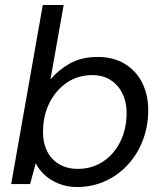

<svg xmlns="http://www.w3.org/2000/svg" viewBox="-20 -740 661 772"><path d="M289 12Q249 12 215 -2Q181 -16 158 -38Q135 -60 124 -84L101 0H25L152 -720H236L183 -421Q214 -458 260.5 -484.5Q307 -511 373 -511Q437 -511 483 -482.5Q529 -454 553 -404.5Q577 -355 576 -292Q575 -228 553 -172.5Q531 -117 492 -75.5Q453 -34 401.5 -11Q350 12 289 12ZM293 -61Q349 -61 393 -89.5Q437 -118 462.5 -168Q488 -218 489 -281Q490 -327 473 -362.5Q456 -398 425 -418Q394 -438 351 -438Q294 -438 250 -408.5Q206 -379 180 -328.5Q154 -278 153 -214Q152 -169 168.5 -134Q185 -99 217.5 -80Q250 -61 293 -61Z"/></svg>

Font: DM Sans 20pt
Style: Italic
Weight: 400
Italic angle: -10°
Version: Version 4.004;gftools[0.9.30]